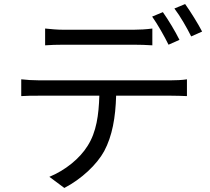

<svg xmlns="http://www.w3.org/2000/svg" viewBox="-20 -872 1040 949"><path d="M203 -731V-648C229 -650 262 -651 295 -651C352 -651 585 -651 640 -651C669 -651 704 -650 733 -648V-731C704 -727 669 -725 640 -725C585 -725 352 -725 294 -725C262 -725 232 -728 203 -731ZM785 -812 732 -790C759 -752 793 -692 813 -651L867 -675C847 -716 810 -777 785 -812ZM895 -852 842 -830C871 -792 903 -736 925 -692L979 -716C960 -753 921 -816 895 -852ZM85 -480V-397C112 -399 141 -399 171 -399H471C468 -304 457 -220 413 -151C374 -88 302 -30 224 2L298 57C383 13 459 -59 495 -125C535 -200 551 -291 554 -399H826C850 -399 882 -398 904 -397V-480C880 -476 847 -475 826 -475C773 -475 229 -475 171 -475C140 -475 112 -477 85 -480Z"/></svg>

Font: Noto Sans CJK SC
Style: Regular
Weight: 400
Designer: Ryoko NISHIZUKA 西塚涼子 (kana, bopomofo & ideographs); Paul D. Hunt (Latin, Greek & Cyrillic); Sandoll Communications 산돌커뮤니
Foundry: Adobe
Version: Version 2.004;hotconv 1.0.118;makeotfexe 2.5.65603